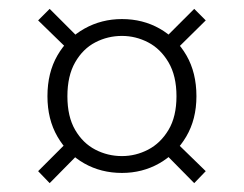

<svg xmlns="http://www.w3.org/2000/svg" viewBox="-20 -514 550 433"><path d="M255 -124Q208 -124 170 -145.5Q132 -167 109.5 -206Q87 -245 87 -297Q87 -350 109.5 -389Q132 -428 170.5 -449.5Q209 -471 255 -471Q302 -471 340 -449.5Q378 -428 400.5 -389Q423 -350 423 -297Q423 -245 400 -206Q377 -167 339 -145.5Q301 -124 255 -124ZM92 -101 66 -128 141 -203 163 -173ZM418 -101 348 -172 369 -201 444 -128ZM255 -162Q286 -162 314 -176.5Q342 -191 360 -221Q378 -251 378 -297Q378 -343 360 -373.5Q342 -404 314 -418.5Q286 -433 255 -433Q223 -433 195 -418.5Q167 -404 149.5 -373.5Q132 -343 132 -297Q132 -251 149.5 -221Q167 -191 195 -176.5Q223 -162 255 -162ZM142 -394 66 -468 92 -494 163 -423ZM368 -393 346 -422 418 -494 444 -468Z"/></svg>

Font: DM Sans 11pt ExtraLight
Style: Regular
Weight: 250
Version: Version 4.004;gftools[0.9.30]